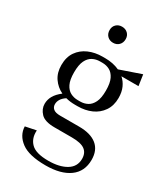

<svg xmlns="http://www.w3.org/2000/svg" viewBox="-226 -816 992 1139"><g transform="rotate(30 270.0 -247.0)"><path d="M501 58Q501 138 442.5 180.5Q384 223 280 223Q166 223 113 183.5Q60 144 58 84L132 69Q128 124 161.5 157.5Q195 191 280 191Q356 191 402.5 163Q449 135 449 81Q449 41 422 21Q395 1 333 1H214Q147 1 120 -27.5Q93 -56 93 -91Q93 -120 107.5 -145.5Q122 -171 154 -196Q114 -215 89 -251.5Q64 -288 64 -340Q64 -395 89.5 -431.5Q115 -468 157.5 -486.5Q200 -505 252 -505H269Q324 -505 367 -485L512 -535L523 -460H406Q429 -440 442.5 -410Q456 -380 456 -340Q456 -287 430.5 -250Q405 -213 363 -194.5Q321 -176 269 -176H252Q235 -176 219 -178Q203 -180 188 -184Q166 -169 156.5 -153Q147 -137 147 -120Q147 -100 161.5 -88Q176 -76 208 -76H338Q417 -76 459 -42Q501 -8 501 58ZM269 -208Q296 -208 318.5 -220Q341 -232 355 -260.5Q369 -289 369 -340Q369 -392 355 -420.5Q341 -449 318.5 -461Q296 -473 269 -473H252Q225 -473 202 -461Q179 -449 165 -420.5Q151 -392 151 -340Q151 -289 165 -260.5Q179 -232 202 -220Q225 -208 252 -208ZM263 -607Q239 -607 223.5 -622.5Q208 -638 208 -663Q208 -687 223.5 -702Q239 -717 263 -717Q287 -717 302.5 -702Q318 -687 318 -663Q318 -638 302.5 -622.5Q287 -607 263 -607Z"/></g></svg>

Font: Inria Serif
Style: Regular
Weight: 400
Designer: Black Foundry Team
Foundry: Black Foundry
Version: Version 1.000; ttfautohint (v1.8.3)